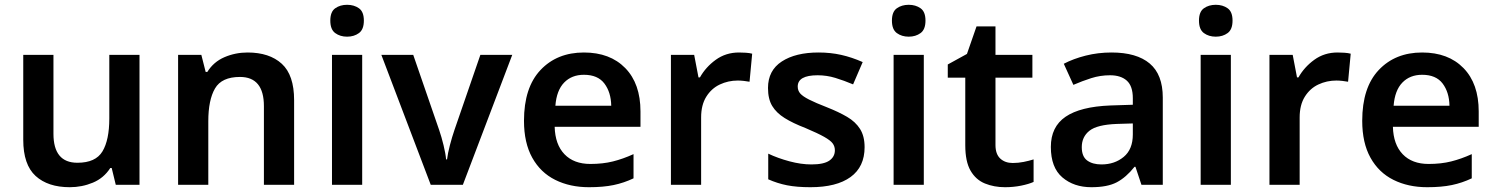

<svg xmlns="http://www.w3.org/2000/svg" viewBox="-20 -771 6235 801"><path d="M562 -542V0H463L446 -70H440Q413 -28 367.5 -9Q322 10 271 10Q180 10 128.5 -37Q77 -84 77 -188V-542H203V-213Q203 -92 303 -92Q379 -92 407.5 -139.5Q436 -187 436 -277V-542Z M1013 -552Q1104 -552 1155.5 -505Q1207 -458 1207 -353V0H1081V-328Q1081 -450 981 -450Q905 -450 877 -402Q849 -354 849 -265V0H723V-542H820L838 -471H845Q871 -513 916.5 -532.5Q962 -552 1013 -552Z M1428 -751Q1457 -751 1477.5 -736.5Q1498 -722 1498 -685Q1498 -648 1477.5 -633Q1457 -618 1428 -618Q1399 -618 1378.5 -633Q1358 -648 1358 -685Q1358 -722 1378.5 -736.5Q1399 -751 1428 -751ZM1491 -542V0H1365V-542Z M1777 0 1571 -542H1704L1812 -229Q1822 -200 1830.5 -165Q1839 -130 1841 -106H1845Q1848 -131 1857 -165.5Q1866 -200 1876 -229L1984 -542H2117L1911 0Z M2416 -552Q2525 -552 2588.5 -487Q2652 -422 2652 -306V-242H2294Q2296 -168 2335 -127.5Q2374 -87 2443 -87Q2495 -87 2537 -97.5Q2579 -108 2623 -128V-27Q2583 -8 2540 1Q2497 10 2437 10Q2358 10 2296.5 -20.5Q2235 -51 2200.5 -113Q2166 -175 2166 -267Q2166 -406 2235 -479Q2304 -552 2416 -552ZM2416 -459Q2365 -459 2333.5 -426.5Q2302 -394 2297 -330H2530Q2529 -386 2501.5 -422.5Q2474 -459 2416 -459Z M3063 -552Q3076 -552 3091.5 -551Q3107 -550 3118 -547L3107 -430Q3097 -432 3083 -433.5Q3069 -435 3058 -435Q3018 -435 2983 -418.5Q2948 -402 2926.5 -367.5Q2905 -333 2905 -281V0H2779V-542H2876L2894 -448H2900Q2924 -491 2966 -521.5Q3008 -552 3063 -552Z M3587 -157Q3587 -75 3528.5 -32.5Q3470 10 3361 10Q3304 10 3263.5 2Q3223 -6 3185 -23V-130Q3225 -111 3273.5 -98Q3322 -85 3365 -85Q3417 -85 3440 -101Q3463 -117 3463 -144Q3463 -160 3454 -172.5Q3445 -185 3418.5 -200Q3392 -215 3340 -237Q3288 -257 3253.5 -278.5Q3219 -300 3201.5 -329Q3184 -358 3184 -404Q3184 -477 3241.5 -514.5Q3299 -552 3395 -552Q3445 -552 3489.5 -542Q3534 -532 3579 -512L3539 -419Q3501 -435 3465 -446Q3429 -457 3391 -457Q3308 -457 3308 -410Q3308 -393 3318.5 -381Q3329 -369 3355.5 -355.5Q3382 -342 3431 -323Q3479 -304 3514 -283.5Q3549 -263 3568 -233Q3587 -203 3587 -157Z M3771 -751Q3800 -751 3820.5 -736.5Q3841 -722 3841 -685Q3841 -648 3820.5 -633Q3800 -618 3771 -618Q3742 -618 3721.5 -633Q3701 -648 3701 -685Q3701 -722 3721.5 -736.5Q3742 -751 3771 -751ZM3834 -542V0H3708V-542Z M4205 -91Q4228 -91 4250.5 -95.5Q4273 -100 4292 -106V-12Q4272 -3 4240 3.5Q4208 10 4173 10Q4127 10 4089 -5.5Q4051 -21 4029 -59Q4007 -97 4007 -165V-447H3934V-502L4014 -546L4054 -661H4133V-542H4287V-447H4133V-166Q4133 -128 4153 -109.5Q4173 -91 4205 -91Z M4617 -552Q4722 -552 4776.5 -506Q4831 -460 4831 -364V0H4742L4717 -75H4713Q4678 -31 4639 -10.5Q4600 10 4533 10Q4460 10 4412 -31Q4364 -72 4364 -158Q4364 -242 4425.5 -284Q4487 -326 4612 -331L4706 -334V-361Q4706 -412 4681 -434.5Q4656 -457 4611 -457Q4570 -457 4532.5 -445Q4495 -433 4458 -417L4418 -505Q4458 -526 4509.5 -539Q4561 -552 4617 -552ZM4640 -254Q4557 -251 4525 -225.5Q4493 -200 4493 -157Q4493 -118 4515.5 -101.5Q4538 -85 4575 -85Q4630 -85 4668 -116.5Q4706 -148 4706 -210V-256Z M5052 -751Q5081 -751 5101.5 -736.5Q5122 -722 5122 -685Q5122 -648 5101.5 -633Q5081 -618 5052 -618Q5023 -618 5002.5 -633Q4982 -648 4982 -685Q4982 -722 5002.5 -736.5Q5023 -751 5052 -751ZM5115 -542V0H4989V-542Z M5560 -552Q5573 -552 5588.5 -551Q5604 -550 5615 -547L5604 -430Q5594 -432 5580 -433.5Q5566 -435 5555 -435Q5515 -435 5480 -418.5Q5445 -402 5423.5 -367.5Q5402 -333 5402 -281V0H5276V-542H5373L5391 -448H5397Q5421 -491 5463 -521.5Q5505 -552 5560 -552Z M5913 -552Q6022 -552 6085.5 -487Q6149 -422 6149 -306V-242H5791Q5793 -168 5832 -127.5Q5871 -87 5940 -87Q5992 -87 6034 -97.5Q6076 -108 6120 -128V-27Q6080 -8 6037 1Q5994 10 5934 10Q5855 10 5793.5 -20.5Q5732 -51 5697.5 -113Q5663 -175 5663 -267Q5663 -406 5732 -479Q5801 -552 5913 -552ZM5913 -459Q5862 -459 5830.5 -426.5Q5799 -394 5794 -330H6027Q6026 -386 5998.5 -422.5Q5971 -459 5913 -459Z"/></svg>

Font: Noto Sans SemiBold
Style: Regular
Weight: 600
Designer: Monotype Design Team
Foundry: Monotype Imaging Inc.
Version: Version 2.007